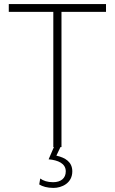

<svg xmlns="http://www.w3.org/2000/svg" viewBox="-20 -720 562 940"><path d="M241 0H244L218 60C264 64 302 80 302 119C302 153 278 172 240 172C212 172 192 165 177 154L172 183C188 193 211 200 242 200C282 200 334 177 334 119C334 73 300 52 256 42L276 0H281V-662H499V-700H23V-662H241Z"/></svg>

Font: Fixel Display ExtraLight
Style: Regular
Weight: 200
Designer: AlfaBravo + MacPaw
Foundry: Kyrylo Tkachov, Marchela Mozhyna, Serhii Makarenko, Maria Weinstein, Zakhar Kryvoshyya
Version: Version 1.211